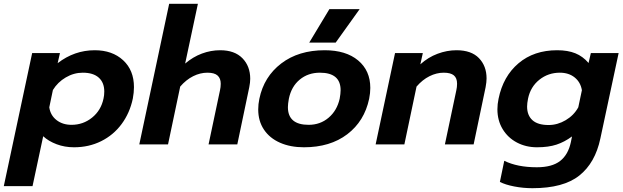

<svg xmlns="http://www.w3.org/2000/svg" viewBox="-65 -759 3272 1009"><path d="M104 -480H250L238 -427Q326 -495 433 -495Q525 -495 582 -442.5Q639 -390 639 -301Q639 -273 633 -241Q617 -165 574 -107Q531 -49 466.5 -17Q402 15 324 15Q275 15 232.5 -1Q190 -17 162 -43L106 219H-45ZM479 -241Q483 -258 483 -278Q483 -325 454 -351Q425 -377 370 -377Q323 -377 280.5 -352Q238 -327 213 -286L194 -195Q200 -153 232 -128Q264 -103 311 -103Q372 -103 419 -141Q466 -179 479 -241Z M824 -739H975L908 -425Q949 -460 996 -477.5Q1043 -495 1092 -495Q1168 -495 1209 -453Q1250 -411 1250 -345Q1250 -326 1245 -301L1182 0H1031L1091 -284Q1095 -301 1095 -319Q1095 -347 1078.5 -362Q1062 -377 1025 -377Q987 -377 950 -358.5Q913 -340 882 -304L818 0H667Z M1666 -711H1825L1699 -535H1560ZM1292 -184Q1292 -212 1298 -240Q1322 -356 1413 -425.5Q1504 -495 1641 -495Q1753 -495 1817 -441.5Q1881 -388 1881 -297Q1881 -270 1875 -240Q1850 -122 1760 -53.5Q1670 15 1532 15Q1461 15 1406.5 -9Q1352 -33 1322 -78Q1292 -123 1292 -184ZM1720 -240Q1725 -267 1725 -285Q1725 -377 1616 -377Q1554 -377 1510 -340.5Q1466 -304 1453 -240Q1448 -213 1448 -196Q1448 -103 1557 -103Q1618 -103 1662 -140.5Q1706 -178 1720 -240Z M2011 -480H2157L2144 -421Q2185 -458 2234.5 -476.5Q2284 -495 2334 -495Q2412 -495 2452 -453.5Q2492 -412 2492 -347Q2492 -328 2487 -301L2424 0H2273L2333 -284Q2337 -301 2337 -319Q2337 -349 2320 -363Q2303 -377 2267 -377Q2229 -377 2192 -358.5Q2155 -340 2124 -304L2060 0H1909Z M2562 197 2585 86Q2654 120 2756 120Q2836 120 2878.5 87Q2921 54 2935 -12L2941 -42Q2902 -13 2859.5 1Q2817 15 2757 15Q2699 15 2651.5 -10Q2604 -35 2576.5 -80.5Q2549 -126 2549 -185Q2549 -212 2555 -240Q2579 -358 2660 -426.5Q2741 -495 2863 -495Q2919 -495 2958.5 -479Q2998 -463 3028 -428L3040 -480H3186L3090 -31Q3063 97 2979.5 163.5Q2896 230 2733 230Q2685 230 2638 221Q2591 212 2562 197ZM2974 -195 2993 -285Q2986 -327 2955 -352Q2924 -377 2877 -377Q2816 -377 2769.5 -340Q2723 -303 2710 -241Q2705 -216 2705 -199Q2705 -153 2733 -127.5Q2761 -102 2818 -102Q2865 -102 2908 -127.5Q2951 -153 2974 -195Z"/></svg>

Font: Prompt SemiBold
Style: Italic
Weight: 600
Italic angle: -12°
Designer: Katatrad Team
Foundry: CadsonDemak
Version: Version 1.001